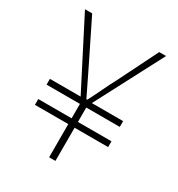

<svg xmlns="http://www.w3.org/2000/svg" viewBox="-168 -814 858 925"><g transform="rotate(30 260.5 -352.0)"><path d="M242.2 0V-184.6H56.6V-216.8H242.2V-296.9H56.6V-329.1H227.5L35.2 -704.1H75.2L183.6 -484.4Q205.1 -441.4 257.8 -332H262.7Q275.4 -355.5 299.8 -406.7Q324.2 -458 338.9 -484.4L448.2 -704.1H486.3L290 -329.1H463.9V-296.9H277.3V-216.8H463.9V-184.6H277.3V0Z"/></g></svg>

Font: Gen Shin Gothic ExtraLight
Style: Regular
Weight: 100
Designer: [Source Han Sans]
Ryoko NISHIZUKA  (kana & ideographs); Paul D. Hunt (Latin, Greek & Cyrillic); Wenlong ZHANG  (bopomofo
Version: Version 1.002.20150607